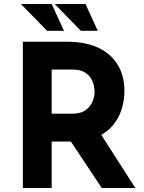

<svg xmlns="http://www.w3.org/2000/svg" viewBox="-20 -946 726 966"><path d="M318 -736Q411 -736 475 -705.5Q539 -675 572.5 -619.5Q606 -564 606 -488Q606 -443 592.5 -398Q579 -353 548.5 -316Q518 -279 468 -256.5Q418 -234 344 -234H240V0H95V-736ZM343 -374Q387 -374 411.5 -392.5Q436 -411 446 -436.5Q456 -462 456 -483Q456 -495 452.5 -513.5Q449 -532 438 -551Q427 -570 404.5 -583Q382 -596 344 -596H240V-374ZM479 -284 661 0H492L306 -280ZM85 -926H240L302 -791H217ZM255 -926H410L472 -791H387Z"/></svg>

Font: Reem Kufi Fun
Style: Regular
Weight: 400
Designer: Khaled Hosny
Version: Version 1.005